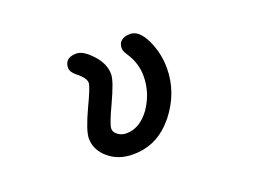

<svg xmlns="http://www.w3.org/2000/svg" viewBox="-86 -679 1172 891"><g transform="rotate(-20 500.0 -233.0)"><path d="M269.5 -107.4Q269.5 -145.5 314.5 -242.2Q357.4 -332 357.4 -350.6Q357.4 -375 318.4 -405.3Q291 -426.8 291 -448.2Q291 -477.5 312.5 -490.2Q327.1 -498 349.6 -498Q382.8 -498 425.8 -451.2Q468.8 -404.3 468.8 -353.5Q468.8 -335.9 458 -304.7Q445.3 -269.5 423.8 -222.7Q382.8 -136.7 382.8 -114.3Q382.8 -106.4 385.3 -102.1Q387.7 -97.7 388.7 -95.7Q392.6 -89.8 400.4 -84Q418 -70.3 442.4 -70.3Q507.8 -70.3 557.6 -137.7Q607.4 -210 607.4 -293Q607.4 -357.4 570.3 -413.1Q560.5 -427.7 558.1 -435.5Q555.7 -443.4 555.7 -448.2Q555.7 -453.1 556.6 -458Q557.6 -462.9 558.6 -466.8Q561.5 -476.6 569.3 -483.4Q584 -498 615.2 -498Q659.2 -498 691.4 -429.7Q721.7 -364.3 721.7 -291Q721.7 -170.9 642.6 -70.3L617.2 -42Q543 32.2 439.5 32.2Q365.2 32.2 317.4 -9.8L308.6 -17.6Q269.5 -56.6 269.5 -107.4Z"/></g></svg>

Font: FakePearl
Style: SemiBold
Weight: 400
Version: Version 1.2